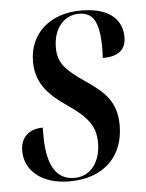

<svg xmlns="http://www.w3.org/2000/svg" viewBox="-45 -585 480 632"><g transform="rotate(-5 195.0 -268.5)"><path d="M160 10C278 10 340 -62 340 -159C340 -236 304 -271 238 -315C179 -356 153 -380 153 -432C153 -497 190 -537 238 -537C288 -537 303 -499 305 -428C305 -415 305 -401 304 -385C351 -385 381 -402 381 -448C381 -498 348 -547 246 -547C142 -547 74 -485 74 -393C74 -319 117 -278 178 -237C242 -193 264 -160 264 -109C264 -43 229 0 177 0C120 0 89 -44 87 -139C87 -150 87 -162 87 -174C46 -174 13 -152 13 -103C13 -41 65 10 160 10Z"/></g></svg>

Font: Noto Serif Display ExtraCondensed Medium
Style: Italic
Weight: 500
Width: 2
Italic angle: -12°
Designer: Monotype Design Team
Foundry: Monotype Imaging Inc.
Version: Version 2.009